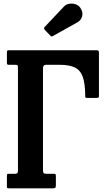

<svg xmlns="http://www.w3.org/2000/svg" viewBox="-20 -1023 582 1043"><path d="M63 -671H29.5Q22 -671 19.8 -672.8Q17.5 -674.5 17.5 -682V-740.5Q17.5 -750 25 -750H505.5Q513 -750 515.2 -747Q517.5 -744 517.5 -735.5V-501Q517.5 -494 514 -492.5Q510.5 -491 503.5 -491H453Q445.5 -491 444.2 -493.5Q443 -496 443 -503Q442.5 -568 430 -604.5Q417.5 -641 387.2 -656Q357 -671 303.5 -671H230.5Q213.5 -671 213.5 -652.5V-99Q213.5 -87 216.8 -83Q220 -79 232.5 -79H269.5Q276.5 -79 280 -77.5Q283.5 -76 283.5 -69V-15Q283.5 -5.5 279.8 -2.8Q276 0 267 0H30Q22.5 0 20 -1.2Q17.5 -2.5 17.5 -10V-70Q17.5 -76.5 20.8 -77.8Q24 -79 31 -79H64Q77.5 -79 77.5 -94V-656Q77.5 -666 75 -668.5Q72.5 -671 63 -671ZM252.5 -830.5 223.5 -860.5Q215.5 -869.5 223.5 -877.5L327.5 -987.5Q338 -999 355.2 -1002.2Q372.5 -1005.5 389.5 -1000.2Q406.5 -995 416 -981Q432.5 -956.5 426.2 -934.5Q420 -912.5 401 -902L270.5 -829Q264.5 -825 261 -825Q257.5 -825 252.5 -830.5Z"/></svg>

Font: Besley* Condensed Semi
Style: Regular
Weight: 600
Width: 3
Designer: Owen Earl
Foundry: indestructible type*
Version: Version 3.000; ttfautohint (v1.8.3)